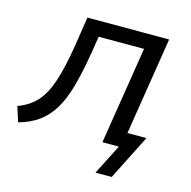

<svg xmlns="http://www.w3.org/2000/svg" viewBox="-102 -579 795 801"><g transform="rotate(15 295.5 -178.0)"><path d="M13 11 -8 -54Q41 -72 72 -105.5Q103 -139 123.5 -200.5Q144 -262 160 -362L179 -486H532L465 -64H547L449 130H379L445 0H374L441 -421H245L235 -357Q220 -265 202.5 -201.5Q185 -138 159.5 -96Q134 -54 98.5 -28.5Q63 -3 13 11Z"/></g></svg>

Font: Nunito Sans
Style: Italic
Weight: 400
Italic angle: -9°
Designer: Vernon Adams
Foundry: Vernon Adams
Version: Version 3.006; ttfautohint (v1.8.3)